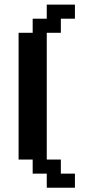

<svg xmlns="http://www.w3.org/2000/svg" viewBox="-20 -708 415 852"><path d="M62.5 -562.5H125V-625H187.5V-687.5H312.5V-625H250V-562.5H187.5V0H250V62.5H312.5V125H187.5V62.5H125V0H62.5Z"/></svg>

Font: NeoDunggeunmo Pro
Style: Regular
Weight: 400
Version: Version 1.020